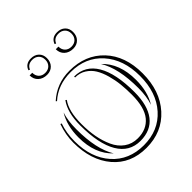

<svg xmlns="http://www.w3.org/2000/svg" viewBox="-195 -818 907 907"><g transform="rotate(-45 258.0 -365.0)"><path d="M293 -675.8Q304.2 -707.5 340.8 -707.5Q365.2 -707.5 380.4 -693.1Q395.5 -678.7 395.5 -654.8Q395.5 -629.4 380.4 -613.8Q365.2 -598.1 340.8 -598.1Q313.5 -598.1 296.6 -613.8Q279.8 -629.4 279.8 -654.8H297.4Q297.4 -634.8 309.3 -622.8Q321.3 -610.8 340.8 -610.8Q360.8 -610.8 372.8 -623Q384.8 -635.3 384.8 -654.8Q384.8 -674.8 372.6 -686.5Q360.4 -698.2 340.8 -698.2Q310.5 -698.2 300.3 -672.9ZM118.2 -675.8Q129.4 -707.5 166 -707.5Q190.4 -707.5 205.6 -693.1Q220.7 -678.7 220.7 -654.8Q220.7 -629.4 205.6 -613.8Q190.4 -598.1 166 -598.1Q138.7 -598.1 121.8 -613.8Q105 -629.4 105 -654.8H122.6Q122.6 -634.8 134.5 -622.8Q146.5 -610.8 166 -610.8Q186 -610.8 198 -623Q210 -635.3 210 -654.8Q210 -674.8 197.8 -686.5Q185.5 -698.2 166 -698.2Q135.7 -698.2 125.5 -672.9ZM45.4 -389.6 51.8 -387.2Q35.2 -339.8 35.2 -284.2Q35.2 -173.8 95 -106.7Q154.8 -39.6 253.4 -39.6Q352.1 -39.6 412.1 -106.7Q472.2 -173.8 472.2 -284.2Q472.2 -394.5 412.1 -461.7Q352.1 -528.8 253.4 -528.8Q167.5 -528.8 110.4 -477.1L106 -481.4Q167.5 -537.6 253.4 -537.6Q359.9 -537.6 424.8 -469Q489.7 -400.4 489.7 -284.2Q489.7 -167 424.3 -94.5Q358.9 -22 253.4 -22Q148.9 -22 87.6 -94Q26.4 -166 26.4 -284.2Q26.4 -336.4 45.4 -389.6ZM250 -496.1V-502.4Q323.2 -502.4 361.6 -437.5Q399.9 -372.6 399.9 -249Q399.9 -159.7 363.3 -112.5Q326.7 -65.4 256.8 -65.4Q183.6 -65.4 145.3 -130.4Q106.9 -195.3 106.9 -318.8Q106.9 -405.3 142.1 -453.1L147.5 -448.7Q115.7 -406.2 115.7 -318.8Q115.7 -272.9 123 -232.9Q130.4 -192.9 146.2 -158.2Q162.1 -123.5 190.4 -103.3Q218.8 -83 256.8 -83Q315.9 -83 349.1 -123Q382.3 -163.1 382.3 -249Q382.3 -286.1 378.9 -319.1Q375.5 -352.1 366.2 -385.5Q356.9 -418.9 342.5 -442.6Q328.1 -466.3 304.4 -481.2Q280.8 -496.1 250 -496.1ZM412.1 -150.9Q426.3 -193.4 426.3 -249Q426.3 -382.8 381.3 -455.1Q445.8 -394.5 445.8 -284.2Q445.8 -205.6 412.1 -150.9ZM94.7 -417.5Q81.1 -376.5 81.1 -318.8Q81.1 -185.1 125.5 -113.3Q61 -173.8 61 -284.2Q61 -362.8 94.7 -417.5Z"/></g></svg>

Font: FoglihtenNo03
Style: Regular
Weight: 500
Version: Version 0.59